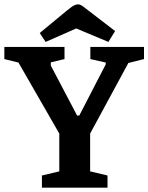

<svg xmlns="http://www.w3.org/2000/svg" viewBox="-31 -864 683 884"><path d="M162 -56 242 -75V-249L54 -576L-11 -592V-648H266V-592L203 -577V-562L324 -332H334L456 -568V-576L385 -592V-648H632V-592L560 -574L384 -249V-75L464 -56V0H162ZM152 -712 274 -813Q302 -836 312 -840Q322 -844 328 -844Q339 -844 352.5 -833.5Q366 -823 378 -814L499 -721L468 -671L320 -733L179 -671Z"/></svg>

Font: Faustina VF Beta
Style: Regular
Weight: 400
Designer: Alfonso Garcia
Foundry: Omnibus-Type
Version: Version 1.006